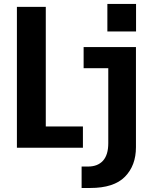

<svg xmlns="http://www.w3.org/2000/svg" viewBox="-20 -734 765 954"><path d="M513.5 -714.5H656V-577.5H513.5ZM64 0V-700H207.5V-105.5H392V0ZM385.5 200V93.5H417.5Q465.5 93.5 491.8 64.5Q518 35.5 518 -22.5V-395H395.5V-500H655.5V-2.5Q655.5 88.5 600.8 144.2Q546 200 428.5 200Z"/></svg>

Font: Trispace SemiCondensed SemiBold
Style: Regular
Weight: 600
Width: 4
Designer: Tyler Finck
Foundry: Etcetera Type Company
Version: Version 1.210; ttfautohint (v1.8.3)